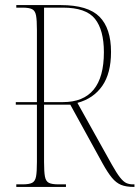

<svg xmlns="http://www.w3.org/2000/svg" viewBox="-20 -734 548 754"><path d="M44 0V-10H69Q94 -10 106 -16Q118 -22 121.5 -40.5Q125 -59 125 -98V-323H42V-333H125V-616Q125 -655 121.5 -673.5Q118 -692 106 -698Q94 -704 69 -704H44V-714H219Q325 -714 370.5 -668.5Q416 -623 416 -530Q416 -446 381.5 -396.5Q347 -347 284 -330L419 -88Q438 -54 451.5 -37Q465 -20 476.5 -15Q488 -10 502 -10H508V0H505Q475 0 455.5 -8Q436 -16 419.5 -36Q403 -56 383 -92L256 -323H153V-98Q153 -59 156.5 -40.5Q160 -22 172 -16Q184 -10 209 -10H239V0ZM227 -333Q388 -333 388 -529Q388 -616 353 -660Q318 -704 227 -704H153V-333Z"/></svg>

Font: Noto Serif Display Condensed Thin
Style: Regular
Weight: 100
Width: 3
Designer: Monotype Design Team
Foundry: Monotype Imaging Inc.
Version: Version 2.009